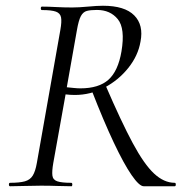

<svg xmlns="http://www.w3.org/2000/svg" viewBox="-20 -648 653 668"><path d="M15 0Q11 0 11 -6Q11 -12 15 -12Q48 -12 66.4 -17.1Q84.8 -22.2 94 -37.2Q103.2 -52.2 108.2 -81L190 -544Q195.2 -573 192.4 -587.5Q189.6 -602 174.6 -607.5Q159.6 -613 126 -613Q122 -613 122 -619Q122 -625 126 -625Q147.4 -625 174.5 -623.5Q201.6 -622 231.2 -622Q254.2 -622 286.2 -625Q318.2 -628 338.2 -628Q413.8 -628 447 -594.5Q480.2 -561 468.8 -503Q460.4 -454 426.2 -411.4Q392 -368.8 343.4 -343.2Q294.8 -317.6 240.2 -317.6Q234 -317.6 224.5 -318.1Q215 -318.6 208.2 -319.6L165.4 -81Q160.4 -52.2 162.3 -37.2Q164.2 -22.2 179.6 -17.1Q195 -12 227.6 -12Q231.6 -12 231.6 -6Q231.6 0 228.6 0Q206.2 0 180.1 -1Q154 -2 122.4 -2Q93.4 -2 64.9 -1Q36.4 0 15 0ZM480 0Q464.6 0 437.7 -39Q410.8 -78 375.7 -152.3Q340.6 -226.6 299.2 -333L347.2 -351.2Q401.8 -224.6 441.6 -150.5Q481.4 -76.4 516 -44.2Q550.6 -12 587.8 -12Q591.6 -12 591.6 -6Q591.6 0 587.8 0Q546 0 519.6 0Q493.2 0 480 0ZM259.4 -340.6Q324 -340.6 357.5 -370.8Q391 -401 402.6 -469Q416 -549.2 389.8 -581.3Q363.6 -613.4 317.2 -613.4Q295.2 -613.4 282.2 -610Q269.2 -606.6 261.3 -591.9Q253.4 -577.2 247.4 -542L212.4 -344.4Q223.2 -343.4 236.2 -342Q249.2 -340.6 259.4 -340.6Z"/></svg>

Font: Cormorant Light
Style: Italic
Weight: 300
Italic angle: -10°
Designer: Christian Thalmann (Catharsis Fonts)
Foundry: Catharsis Fonts
Version: Version 4.000